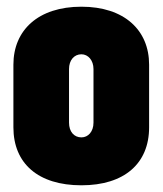

<svg xmlns="http://www.w3.org/2000/svg" viewBox="-20 -545 485 573"><path d="M223 8C351 8 425 -57 425 -165V-352C425 -455 351 -525 223 -525C94 -525 20 -455 20 -352V-165C20 -57 94 8 223 8ZM223 -135C201 -135 186 -152 186 -179V-339C186 -365 201 -383 223 -383C243 -383 259 -365 259 -339V-179C259 -152 243 -135 223 -135Z"/></svg>

Font: Barlow Condensed ExtraBold
Style: Regular
Weight: 800
Width: 3
Designer: Jeremy Tribby
Foundry: Tribby Type
Version: Version 1.422;hotconv 1.0.109;makeotfexe 2.5.65596